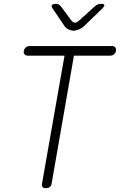

<svg xmlns="http://www.w3.org/2000/svg" viewBox="-20 -970 640 1000"><path d="M316 -680H125Q114 -680 108 -687Q102 -694 104 -705Q106 -716 114.5 -723Q123 -730 134 -730H564Q575 -730 580.5 -723Q586 -716 584 -705Q582 -694 573.5 -687Q565 -680 554 -680H365L249 -15Q247 -2 239.5 4Q232 10 219 10Q206 10 201.5 4Q197 -2 199 -15ZM272 -950Q280 -950 286 -946.5Q292 -943 297 -937L352 -863Q361 -852 370.5 -852Q380 -852 392 -863L475 -938Q482 -944 489.5 -947Q497 -950 505 -950Q522 -950 523.5 -944Q525 -938 512 -925L417 -833Q405 -822 389.5 -816Q374 -810 363 -810Q352 -810 338.5 -816Q325 -822 317 -833L255 -924Q246 -937 250.5 -943.5Q255 -950 272 -950Z"/></svg>

Font: Maple Mono Thin
Style: Italic
Weight: 250
Italic angle: -10°
Monospace: yes
Designer: subframe7536
Version: Version 7.000